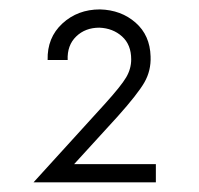

<svg xmlns="http://www.w3.org/2000/svg" viewBox="-20 -780 422 408"><path d="M137.5 -431.2H311.2V-392.5H51.2L202.5 -558.8Q237.5 -597.5 248.1 -615.6Q258.8 -633.8 258.8 -653.8Q258.8 -685 239.4 -702.5Q220 -720 191.2 -721.2Q161.2 -721.2 141.9 -702.5Q122.5 -683.8 123.8 -652.5H81.2Q80 -700 112.5 -730Q145 -760 192.5 -760Q237.5 -758.8 268.1 -731.9Q298.8 -705 300 -660Q301.2 -630 286.9 -605Q272.5 -580 230 -532.5Z"/></svg>

Font: Now Alt
Style: Regular
Weight: 400
Designer: Alfredo Marco Pradil
Foundry: Alfredo Marco Pradil
Version: Version 1.002;PS 001.002;hotconv 1.0.88;makeotf.lib2.5.64775